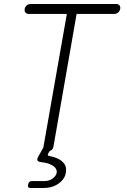

<svg xmlns="http://www.w3.org/2000/svg" viewBox="-20 -750 640 965"><path d="M316 -680H125Q114 -680 108 -687Q102 -694 104 -705Q106 -716 114.5 -723Q123 -730 134 -730H564Q575 -730 580.5 -723Q586 -716 584 -705Q582 -694 573.5 -687Q565 -680 554 -680H365L249 -15Q247 -2 239 4Q235 7 230 9L223 20Q219 27 221 30.5Q223 34 231 35Q246 37 263 44Q287 53 301.5 71Q316 89 311 118Q306 150 274.5 172.5Q243 195 198 195H135Q126 195 122.5 191Q119 187 121 178Q123 169 127.5 164.5Q132 160 141 160H204Q228 160 245 147Q262 134 265 118Q268 94 239 79Q218 68 187 65Q172 63 168.5 56.5Q165 50 173 36L198 -9Q199 -12 199 -15Z"/></svg>

Font: Maple Mono NL Thin
Style: Italic
Weight: 250
Italic angle: -10°
Monospace: yes
Designer: subframe7536
Version: Version 7.000